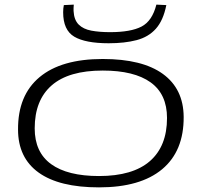

<svg xmlns="http://www.w3.org/2000/svg" viewBox="-20 -800 873 830"><path d="M408 10Q236 10 147 -54Q58 -118 58 -240Q57 -388 151 -466.5Q245 -545 424 -545Q595 -545 684 -480.5Q773 -416 774 -295Q775 -147 681 -68.5Q587 10 408 10ZM408 -39Q554 -39 628 -103.5Q702 -168 702 -290Q702 -393 631 -444Q560 -495 424 -495Q277 -495 203.5 -431Q130 -367 130 -245Q130 -142 201 -90.5Q272 -39 408 -39ZM450 -613Q349 -613 301 -641.5Q253 -670 253 -747Q253 -764 256 -778L299 -780Q298 -772 298 -765.5Q298 -759 298 -753Q300 -714 320 -694Q340 -674 375 -667.5Q410 -661 456 -661Q545 -661 591.5 -685Q638 -709 656 -780L699 -778Q686 -712 654 -676Q622 -640 570.5 -626.5Q519 -613 450 -613Z"/></svg>

Font: Georama ExtraExtended Light
Style: Italic
Weight: 300
Width: 8
Italic angle: -9°
Designer: Jean-Baptiste Levee
Foundry: Production Type
Version: Version 1.000